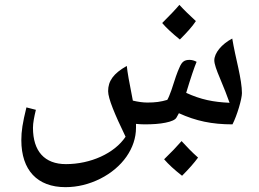

<svg xmlns="http://www.w3.org/2000/svg" viewBox="-20 -648 1069 792"><path d="M722 -485C750 -513 773 -538 788 -561C762 -585 739 -607 720 -628C705 -610 681 -585 649 -553C667 -532 691 -510 722 -485ZM250 124C300 124 348 112 394 89C485 43 541 -37 541 -121V-137C552 -136 564 -135 576 -135C610 -135 639 -137 663 -142C688 -147 703 -154 708 -163L718 -181C788 -149 854 -135 939 -135C958 -172 978 -240 978 -264C978 -291 972 -326 963 -368C955 -403 944 -453 938 -489C894 -466 864 -429 864 -399C864 -384 873 -359 887 -326C904 -286 917 -252 927 -224C860 -227 809 -237 748 -265C767 -328 782 -372 791 -393C782 -398 772 -401 762 -401C740 -401 730 -393 720 -369C712 -352 701 -321 687 -276C680 -257 675 -244 670 -236C643 -228 621 -225 588 -225C569 -225 549 -228 528 -233C512 -314 506 -348 503 -376C448 -345 426 -314 426 -272C426 -242 453 -177 498 -84C452 -15 353 29 252 29C164 29 116 -24 116 -121C116 -141 121 -166 128 -195L89 -205C73 -140 68 -107 68 -70C68 54 134 124 250 124ZM731 77C759 49 781 24 797 2C772 -20 750 -43 729 -66C709 -43 686 -19 657 9C675 30 699 52 731 77Z"/></svg>

Font: Noto Naskh Arabic UI Medium
Style: Regular
Weight: 500
Designer: Monotype Design Team, David Williams, Mohamad Dakak and Nizar Qandah
Foundry: Monotype Imaging Inc.
Version: Version 2.014